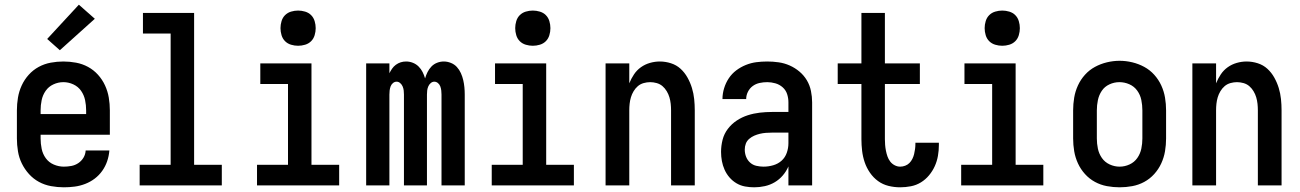

<svg xmlns="http://www.w3.org/2000/svg" viewBox="-20 -790 5540 818"><path d="M252 8Q225 8 197.5 3Q170 -2 146 -15Q122 -28 103.5 -48.5Q85 -69 73 -93.5Q61 -118 56.5 -145.5Q52 -173 52 -200V-320Q52 -347 56.5 -374Q61 -401 72.5 -426Q84 -451 102.5 -471.5Q121 -492 145 -505Q169 -518 196 -523Q223 -528 250 -528Q277 -528 304 -523Q331 -518 355 -505Q379 -492 397.5 -471.5Q416 -451 427.5 -426Q439 -401 443.5 -374Q448 -347 448 -320V-216H153V-200Q153 -178 157.5 -156Q162 -134 175 -116Q188 -98 209 -89Q230 -80 252 -80Q268 -80 284 -83Q300 -86 313.5 -95Q327 -104 335.5 -118Q344 -132 345 -149H446Q444 -125 436.5 -103Q429 -81 415.5 -62Q402 -43 383.5 -29Q365 -15 343 -6.5Q321 2 298 5Q275 8 252 8ZM347 -304V-320Q347 -342 342.5 -363.5Q338 -385 325.5 -403Q313 -421 292.5 -430.5Q272 -440 250 -440Q228 -440 207.5 -430.5Q187 -421 174.5 -403Q162 -385 157.5 -363.5Q153 -342 153 -320V-304ZM235 -576 181 -624 316 -770 384 -710Z M575 0V-88H707V-647H589V-735H807V-88H925V0Z M1075 0V-88H1207V-432H1089V-520H1307V-88H1425V0ZM1250 -595Q1235 -595 1220 -599.5Q1205 -604 1194.5 -614.5Q1184 -625 1179.5 -640Q1175 -655 1175 -670Q1175 -685 1179.5 -700Q1184 -715 1194.5 -725.5Q1205 -736 1220 -740.5Q1235 -745 1250 -745Q1265 -745 1280 -740.5Q1295 -736 1305.5 -725.5Q1316 -715 1320.5 -700Q1325 -685 1325 -670Q1325 -655 1320.5 -640Q1316 -625 1305.5 -614.5Q1295 -604 1280 -599.5Q1265 -595 1250 -595Z M1540 0V-520H1639V-478Q1644 -488 1650.5 -497.5Q1657 -507 1666.5 -514Q1676 -521 1687 -524.5Q1698 -528 1710 -528Q1710 -528 1710 -528Q1710 -528 1710 -528Q1725 -528 1739 -522.5Q1753 -517 1763.5 -506.5Q1774 -496 1780.5 -483Q1787 -470 1791 -456Q1795 -470 1801.5 -483Q1808 -496 1818 -506.5Q1828 -517 1842 -522.5Q1856 -528 1871 -528Q1871 -528 1871 -528Q1871 -528 1871 -528Q1886 -528 1901 -522Q1916 -516 1926.5 -504.5Q1937 -493 1943.5 -478.5Q1950 -464 1953.5 -449Q1957 -434 1958.5 -418.5Q1960 -403 1960 -387V0H1861V-387Q1861 -396 1860 -404.5Q1859 -413 1856 -421.5Q1853 -430 1846 -436Q1839 -442 1830 -442Q1822 -442 1815 -436Q1808 -430 1804.5 -421.5Q1801 -413 1800 -404.5Q1799 -396 1799 -387V0H1701V-387Q1701 -396 1700 -404.5Q1699 -413 1695.5 -421.5Q1692 -430 1685 -436Q1678 -442 1670 -442Q1661 -442 1654 -436Q1647 -430 1644 -421.5Q1641 -413 1640 -404.5Q1639 -396 1639 -387V0Z M2075 0V-88H2207V-432H2089V-520H2307V-88H2425V0ZM2250 -595Q2235 -595 2220 -599.5Q2205 -604 2194.5 -614.5Q2184 -625 2179.5 -640Q2175 -655 2175 -670Q2175 -685 2179.5 -700Q2184 -715 2194.5 -725.5Q2205 -736 2220 -740.5Q2235 -745 2250 -745Q2265 -745 2280 -740.5Q2295 -736 2305.5 -725.5Q2316 -715 2320.5 -700Q2325 -685 2325 -670Q2325 -655 2320.5 -640Q2316 -625 2305.5 -614.5Q2295 -604 2280 -599.5Q2265 -595 2250 -595Z M2560 0V-520H2661V-435Q2669 -455 2681 -473Q2693 -491 2710.5 -503.5Q2728 -516 2749 -522Q2770 -528 2791 -528Q2815 -528 2838.5 -520.5Q2862 -513 2879.5 -497Q2897 -481 2909 -459.5Q2921 -438 2928 -415Q2935 -392 2937.5 -368Q2940 -344 2940 -320V0H2839V-320Q2839 -334 2837.5 -348Q2836 -362 2832 -375.5Q2828 -389 2820.5 -401.5Q2813 -414 2802.5 -423Q2792 -432 2778 -436Q2764 -440 2750 -440Q2736 -440 2722 -436Q2708 -432 2697.5 -423Q2687 -414 2679.5 -401.5Q2672 -389 2668 -375.5Q2664 -362 2662.5 -348Q2661 -334 2661 -320V0Z M3193 8Q3174 8 3154.5 4.5Q3135 1 3118 -9Q3101 -19 3088 -34Q3075 -49 3067 -67Q3059 -85 3055.5 -104Q3052 -123 3052 -143Q3052 -169 3058.5 -194.5Q3065 -220 3081 -241Q3097 -262 3119 -276.5Q3141 -291 3166 -299Q3191 -307 3217 -310Q3243 -313 3269 -313H3339V-354Q3339 -372 3333.5 -389Q3328 -406 3314.5 -418Q3301 -430 3283.5 -435Q3266 -440 3249 -440Q3232 -440 3216 -436.5Q3200 -433 3187 -423.5Q3174 -414 3166.5 -399Q3159 -384 3159 -368Q3159 -368 3159 -368Q3159 -368 3159 -368H3058Q3058 -368 3058 -368Q3058 -368 3058 -368Q3058 -391 3065 -414Q3072 -437 3085 -456.5Q3098 -476 3116.5 -490Q3135 -504 3157 -513Q3179 -522 3202 -525Q3225 -528 3249 -528Q3273 -528 3297.5 -524.5Q3322 -521 3344.5 -511Q3367 -501 3386 -485Q3405 -469 3417.5 -448Q3430 -427 3435 -402.5Q3440 -378 3440 -354V0H3339V-81Q3330 -60 3315 -42.5Q3300 -25 3280.5 -13.5Q3261 -2 3238.5 3Q3216 8 3193 8ZM3233 -80Q3254 -80 3274.5 -86Q3295 -92 3310 -105.5Q3325 -119 3332 -139Q3339 -159 3339 -180V-225H3269Q3256 -225 3243 -224Q3230 -223 3217.5 -220Q3205 -217 3193.5 -212Q3182 -207 3172 -198.5Q3162 -190 3157.5 -178Q3153 -166 3153 -153Q3153 -137 3158.5 -122.5Q3164 -108 3175.5 -97.5Q3187 -87 3202.5 -83.5Q3218 -80 3233 -80Z M3815 8Q3790 8 3765.5 2Q3741 -4 3721 -18.5Q3701 -33 3686.5 -54Q3672 -75 3664 -98.5Q3656 -122 3653 -147Q3650 -172 3650 -197V-432H3549V-520H3650V-735H3750V-520H3899V-432H3750V-197Q3750 -185 3751 -172.5Q3752 -160 3754.5 -147.5Q3757 -135 3761 -123.5Q3765 -112 3772.5 -102Q3780 -92 3791.5 -86Q3803 -80 3815 -80Q3826 -80 3836.5 -84Q3847 -88 3854.5 -95.5Q3862 -103 3867 -113Q3872 -123 3874.5 -133.5Q3877 -144 3878.5 -155Q3880 -166 3880 -177Q3880 -178 3880 -179.5Q3880 -181 3880 -182H3980Q3980 -179 3980 -176.5Q3980 -174 3980 -172Q3980 -149 3976 -126Q3972 -103 3962.5 -82Q3953 -61 3938 -43Q3923 -25 3903.5 -13Q3884 -1 3861 3.5Q3838 8 3815 8Z M4075 0V-88H4207V-432H4089V-520H4307V-88H4425V0ZM4250 -595Q4235 -595 4220 -599.5Q4205 -604 4194.5 -614.5Q4184 -625 4179.5 -640Q4175 -655 4175 -670Q4175 -685 4179.5 -700Q4184 -715 4194.5 -725.5Q4205 -736 4220 -740.5Q4235 -745 4250 -745Q4265 -745 4280 -740.5Q4295 -736 4305.5 -725.5Q4316 -715 4320.5 -700Q4325 -685 4325 -670Q4325 -655 4320.5 -640Q4316 -625 4305.5 -614.5Q4295 -604 4280 -599.5Q4265 -595 4250 -595Z M4750 8Q4723 8 4696 3Q4669 -2 4645 -15Q4621 -28 4602.5 -48.5Q4584 -69 4572.5 -94Q4561 -119 4556.5 -146Q4552 -173 4552 -200V-320Q4552 -347 4556.5 -374Q4561 -401 4572.5 -426Q4584 -451 4602.5 -471.5Q4621 -492 4645 -505Q4669 -518 4696 -524.5Q4723 -531 4750 -531Q4777 -531 4804 -524.5Q4831 -518 4855 -505Q4879 -492 4897.5 -471.5Q4916 -451 4927.5 -426Q4939 -401 4943.5 -374Q4948 -347 4948 -320V-200Q4948 -173 4943.5 -146Q4939 -119 4927.5 -94Q4916 -69 4897.5 -48.5Q4879 -28 4855 -15Q4831 -2 4804 3Q4777 8 4750 8ZM4750 -80Q4772 -80 4792.5 -89.5Q4813 -99 4825.5 -117Q4838 -135 4842.5 -156.5Q4847 -178 4847 -200V-320Q4847 -342 4842.5 -364Q4838 -386 4825 -404Q4812 -422 4791.5 -431Q4771 -440 4749 -440Q4727 -440 4706.5 -430.5Q4686 -421 4674 -403Q4662 -385 4657.5 -363.5Q4653 -342 4653 -320V-200Q4653 -178 4657.5 -156.5Q4662 -135 4674.5 -117Q4687 -99 4707.5 -89.5Q4728 -80 4750 -80Z M5060 0V-520H5161V-435Q5169 -455 5181 -473Q5193 -491 5210.5 -503.5Q5228 -516 5249 -522Q5270 -528 5291 -528Q5315 -528 5338.5 -520.5Q5362 -513 5379.5 -497Q5397 -481 5409 -459.5Q5421 -438 5428 -415Q5435 -392 5437.5 -368Q5440 -344 5440 -320V0H5339V-320Q5339 -334 5337.5 -348Q5336 -362 5332 -375.5Q5328 -389 5320.5 -401.5Q5313 -414 5302.5 -423Q5292 -432 5278 -436Q5264 -440 5250 -440Q5236 -440 5222 -436Q5208 -432 5197.5 -423Q5187 -414 5179.5 -401.5Q5172 -389 5168 -375.5Q5164 -362 5162.5 -348Q5161 -334 5161 -320V0Z"/></svg>

Font: Zed Mono Semibold
Style: Regular
Weight: 600
Monospace: yes
Designer: Belleve Invis
Foundry: Belleve Invis
Version: Version 1.0.0; ttfautohint (v1.8.4)